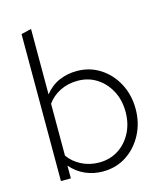

<svg xmlns="http://www.w3.org/2000/svg" viewBox="-111 -822 789 915"><g transform="rotate(-15 283.5 -364.5)"><path d="M78 0V-725L128 -737V-414Q158 -452 198.5 -469.5Q239 -487 286 -487Q350 -487 401 -454Q452 -421 481.5 -365Q511 -309 511 -240Q511 -172 481.5 -115.5Q452 -59 401 -25.5Q350 8 284 8Q239 8 198.5 -9.5Q158 -27 127 -63V0ZM278 -38Q331 -38 372 -64Q413 -90 437 -135.5Q461 -181 461 -239Q461 -298 436.5 -343.5Q412 -389 371 -415Q330 -441 278 -441Q230 -441 191 -421.5Q152 -402 128 -368V-112Q152 -78 191.5 -58Q231 -38 278 -38Z"/></g></svg>

Font: Red Hat Text Light
Style: Regular
Weight: 300
Designer: Pentagram, MCKL
Foundry: Pentagram, MCKL
Version: Version 1.023; ttfautohint (v1.8.3)